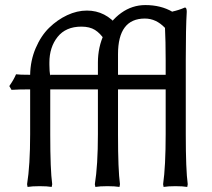

<svg xmlns="http://www.w3.org/2000/svg" viewBox="-20 -735 845 765"><path d="M370.1 -485.8Q370.1 -547.4 394.8 -599.9Q419.4 -652.3 463.1 -683.6Q506.8 -714.8 559.1 -714.8Q621.1 -714.8 667 -688V-689Q691.9 -694.3 716.8 -705.1Q724.1 -705.1 724.1 -688Q720.2 -625 720.2 -499V-200.2Q720.2 -58.1 728 -1L726.1 9.8Q708 6.8 679.2 6.8Q650.4 6.8 631.8 9.8L629.9 -1Q640.1 -72.3 640.1 -201.2V-378.9H450.2V-199.2Q450.2 -58.1 458 -1L456.1 9.8Q437.5 6.8 408.2 6.8Q377.9 6.8 359.9 9.8L357.9 -1Q370.1 -76.2 370.1 -200.2ZM640.1 -437V-493.2Q640.1 -571.8 637.2 -628.9V-624Q602.1 -661.1 557.1 -661.1Q450.2 -661.1 450.2 -519V-437ZM100.1 -437Q101.1 -493.7 122.1 -543Q143.1 -592.3 175.8 -624.3Q208.5 -656.2 247.8 -674.6Q287.1 -692.9 326.2 -692.9Q400.9 -692.9 451.2 -628.9L452.1 -631.8Q453.1 -629.4 458 -615.2Q431.6 -590.8 400.9 -576.2L396 -577.1Q379.4 -602.5 358.4 -615.7Q337.4 -628.9 304.2 -628.9Q242.2 -628.9 209.5 -587.9Q176.8 -546.9 176.8 -485.8V-477.1Q176.8 -450.2 180.2 -431.2V-437H397.9L386.2 -378.9H180.2V-199.2Q180.2 -58.1 188 -1L186 9.8Q168 6.8 138.2 6.8Q107.9 6.8 89.8 9.8L87.9 -1Q100.1 -76.2 100.1 -200.2V-378.9Q54.2 -378.9 25.9 -377L17.1 -392.1Q35.2 -418 43.9 -439Q57.1 -437 100.1 -437Z"/></svg>

Font: Linear Smooth Low Contrast
Style: Regular
Weight: 500
Designer: Philipp H. Poll, Flanker
Foundry: Philipp H. Poll, reworked by Flanker
Version: Version 1.010 | FøM Fix